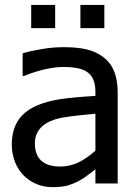

<svg xmlns="http://www.w3.org/2000/svg" viewBox="-20 -752 565 787"><path d="M206.1 -731.9H107.9V-636.7H206.1ZM407.7 -731.9H309.6V-636.7H407.7ZM371.1 0H462.4V-373C462.4 -441.4 442.9 -488.3 403.3 -518.1C363.8 -547.9 315.9 -558.6 239.3 -558.6C211.4 -558.6 181.6 -556.2 150.9 -550.8C120.1 -545.4 93.8 -540 72.8 -533.7V-440.4H78.1C134.3 -463.9 195.3 -477.5 238.8 -477.5C283.2 -477.5 314.9 -471.2 334 -459C358.9 -443.8 371.1 -416.5 371.1 -376.5V-358.9C314 -355.5 266.6 -351.1 228 -345.7C189.5 -339.8 155.8 -330.6 127.9 -317.9C59.6 -287.1 28.3 -234.9 28.3 -158.2C28.3 -109.9 46.9 -63 76.7 -33.2C107.9 -2 148.9 15.1 193.8 15.1C220.7 15.1 242.2 12.7 257.8 8.3C288.6 -1 316.4 -15.6 341.3 -35.2C352.5 -43.9 362.3 -51.8 371.1 -58.1ZM371.1 -134.3C324.7 -93.3 280.8 -69.3 226.6 -69.3C158.7 -69.3 123 -101.6 123 -164.1C123 -212.4 151.4 -245.6 207.5 -263.2C240.7 -272.9 294.4 -278.8 361.3 -284.7L371.1 -285.6Z"/></svg>

Font: SG Kara
Style: Regular
Weight: 400
Designer: Damoon Khanjanzadeh
Version: Version 1.000